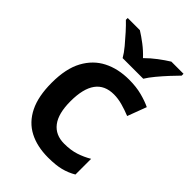

<svg xmlns="http://www.w3.org/2000/svg" viewBox="-229 -858 961 961"><g transform="rotate(45 251.5 -378.0)"><path d="M300 10Q222 10 165.5 -19.5Q109 -49 78.5 -110.5Q48 -172 48 -268Q48 -368 82 -430.5Q116 -493 175 -523Q234 -553 311 -553Q362 -553 402 -542.5Q442 -532 471 -518L433 -417Q401 -430 370 -438.5Q339 -447 310 -447Q180 -447 180 -269Q180 -182 213 -139Q246 -96 308 -96Q354 -96 389.5 -107.5Q425 -119 457 -138V-27Q425 -8 389 1Q353 10 300 10ZM212 -606Q199 -629 176.5 -656Q154 -683 130.5 -709Q107 -735 88 -753V-766H174Q200 -750 229.5 -727.5Q259 -705 284 -678Q311 -705 341 -727.5Q371 -750 397 -766H483V-753Q465 -735 441 -709Q417 -683 394.5 -656Q372 -629 358 -606Z"/></g></svg>

Font: Noto Sans Kawi SemiBold
Style: Regular
Weight: 600
Designer: Fadhl Haqq
Version: Version 1.000